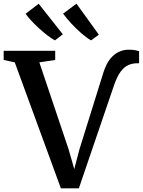

<svg xmlns="http://www.w3.org/2000/svg" viewBox="-39 -1020 778 1047"><path d="M293 7 41.5 -680 -19 -693V-743H262V-693L175.5 -680L335 -206L366 -98L394 -205L525 -625Q540 -672 562 -699Q584 -726 609.8 -737.5Q635.5 -749 661 -749Q686 -749 700 -746Q714 -743 719.5 -741V-674Q719.5 -675 716.8 -675Q714 -675 708.5 -675Q683.5 -675 661 -665.2Q638.5 -655.5 619.2 -629.8Q600 -604 583 -555.5L391 7ZM260 -800Q242 -810 220 -826.8Q198 -843.5 175.5 -864Q153 -884.5 133.2 -905.5Q113.5 -926.5 100.5 -945L172 -999.5L303.5 -833L261 -800ZM457 -800Q433.5 -813.5 404.8 -838.5Q376 -863.5 349.5 -892.2Q323 -921 305 -945.5L378 -1000L500 -831L458 -800Z"/></svg>

Font: Merriweather 36pt SemiBold
Style: Regular
Weight: 600
Version: Version 2.100